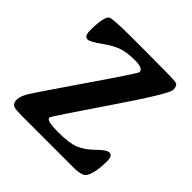

<svg xmlns="http://www.w3.org/2000/svg" viewBox="-177 -827 978 978"><g transform="rotate(45 312.0 -338.5)"><path d="M235.8 -678.2H330.1Q533.7 -678.2 551 -673.6Q568.4 -668.9 568.4 -638.7Q568.4 -608.4 395 -354.2Q221.7 -100.1 221.7 -92.3Q221.7 -71.3 304.2 -71.3Q386.7 -71.3 426.8 -88.1Q466.8 -105 505.9 -144Q544.9 -183.1 564.5 -183.1Q587.4 -183.1 587.4 -144Q587.4 -59.6 564.5 -22Q550.8 0.5 489.7 0.5H112.8Q71.8 0.5 59.6 -4.4Q39.6 -12.7 39.6 -39.3Q39.6 -65.9 64.5 -105.2Q89.4 -144.5 236.3 -358.4Q383.3 -572.3 383.3 -581.1Q383.3 -607.4 324.7 -607.4Q266.1 -607.4 230 -594.7Q193.8 -582 144.5 -546.6Q95.2 -511.2 78.1 -511.2Q54.7 -511.2 54.7 -553.2Q54.7 -649.4 77.1 -668Q89.4 -678.2 235.8 -678.2Z"/></g></svg>

Font: Averia Serif Libre
Style: Bold
Weight: 700
Version: Version 1.002